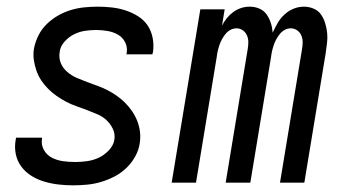

<svg xmlns="http://www.w3.org/2000/svg" viewBox="-20 -548 1040 576"><path d="M199 8Q177 8 155.5 5.5Q134 3 113.5 -3Q93 -9 75 -20Q57 -31 44.5 -47.5Q32 -64 27.5 -85Q23 -106 27 -128L28 -135H106V-132Q103 -114 111.5 -98.5Q120 -83 135.5 -75Q151 -67 169 -64.5Q187 -62 206 -62Q223 -62 241 -64.5Q259 -67 275.5 -74.5Q292 -82 306 -96.5Q320 -111 323 -128Q326 -146 318.5 -161.5Q311 -177 299 -188Q287 -199 271.5 -205.5Q256 -212 240.5 -218Q225 -224 209 -229.5Q193 -235 178 -243Q163 -251 149.5 -260.5Q136 -270 124.5 -281.5Q113 -293 104 -306.5Q95 -320 89.5 -335.5Q84 -351 81.5 -368Q79 -385 82 -403Q86 -423 95.5 -442Q105 -461 120.5 -476Q136 -491 154.5 -501.5Q173 -512 193 -518Q213 -524 233.5 -526Q254 -528 274 -528Q295 -528 316.5 -525.5Q338 -523 357.5 -516.5Q377 -510 394.5 -499Q412 -488 423 -471.5Q434 -455 438 -434Q442 -413 439 -392L437 -385H359L360 -388Q363 -406 355.5 -421Q348 -436 334 -444Q320 -452 303 -455Q286 -458 268 -458Q252 -458 235 -455.5Q218 -453 202 -445Q186 -437 173.5 -423Q161 -409 159 -392Q156 -374 162.5 -358.5Q169 -343 182 -332Q195 -321 210 -314.5Q225 -308 241 -302Q257 -296 272.5 -290.5Q288 -285 302.5 -277.5Q317 -270 330.5 -260.5Q344 -251 355.5 -239.5Q367 -228 376.5 -214Q386 -200 392 -184.5Q398 -169 400 -152Q402 -135 399 -117Q396 -97 385 -77.5Q374 -58 358 -43Q342 -28 322.5 -18Q303 -8 282.5 -2Q262 4 241 6Q220 8 199 8Z M495 0 581 -520H654L646 -471Q652 -483 660.5 -493.5Q669 -504 680 -512Q691 -520 703.5 -524Q716 -528 729 -528Q745 -528 758.5 -522Q772 -516 780 -504.5Q788 -493 792.5 -479Q797 -465 798 -450Q805 -465 813 -479Q821 -493 833.5 -504.5Q846 -516 861 -522Q876 -528 892 -528Q907 -528 921 -522Q935 -516 943 -504.5Q951 -493 955.5 -478.5Q960 -464 961.5 -449Q963 -434 961 -418.5Q959 -403 957 -388L893 0H820L886 -400Q888 -411 888 -421.5Q888 -432 884 -441.5Q880 -451 871.5 -457Q863 -463 852 -463Q843 -463 834.5 -458.5Q826 -454 819.5 -446Q813 -438 808.5 -429.5Q804 -421 801 -412Q798 -403 796 -394Q794 -385 793 -376L731 0H657L723 -400Q725 -411 725 -421.5Q725 -432 721 -441.5Q717 -451 708.5 -457Q700 -463 690 -463Q680 -463 671.5 -458.5Q663 -454 656.5 -446Q650 -438 645.5 -429.5Q641 -421 638 -412Q635 -403 633 -394Q631 -385 630 -376L568 0Z"/></svg>

Font: Iosevka Fixed
Style: Italic
Weight: 400
Italic angle: -9°
Monospace: yes
Designer: Belleve Invis
Foundry: Belleve Invis
Version: Version 33.2.4